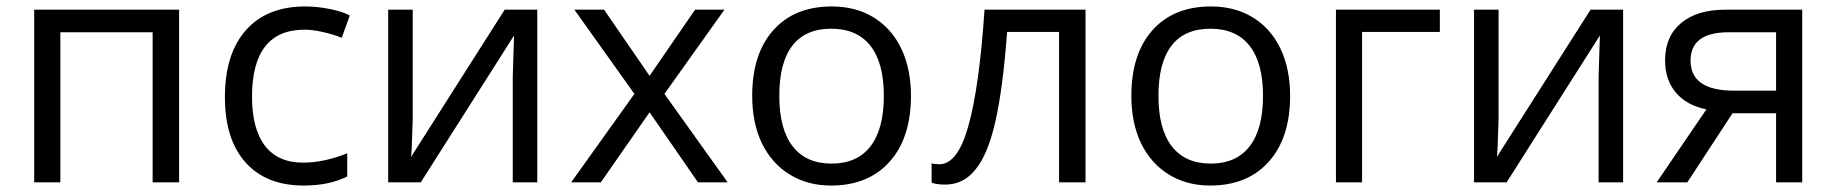

<svg xmlns="http://www.w3.org/2000/svg" viewBox="-20 -565 5691 595"><path d="M453 -465V0H535V-535H86V0H167V-465Z M1056 -18V-90Q984 -61 919 -61Q841 -61 801 -113.5Q761 -166 761 -265Q761 -473 924 -473Q948 -473 979.5 -466Q1011 -459 1039 -448L1064 -517Q1042 -529 1002.5 -537Q963 -545 926 -545Q807 -545 742 -471.5Q677 -398 677 -264Q677 -133 741 -61.5Q805 10 921 10Q1000 10 1056 -18Z M1183 0H1284L1573 -455L1571 -392L1569 -327V0H1645V-535H1544L1254 -79L1256 -107L1259 -196V-535H1183Z M1842 0 1993 -217 2143 0H2235L2039 -274L2225 -535H2134L1993 -330L1852 -535H1760L1946 -274L1750 0Z M2558 -545Q2442 -545 2376.5 -471.5Q2311 -398 2311 -268Q2311 -184 2341 -121Q2372 -58 2427.5 -24Q2483 10 2555 10Q2671 10 2737 -64Q2803 -138 2803 -268Q2803 -352 2773 -414.5Q2743 -477 2687.5 -511Q2632 -545 2558 -545ZM2556 -476Q2636 -476 2677.5 -423Q2719 -370 2719 -268Q2719 -165 2677.5 -111.5Q2636 -58 2557 -58Q2478 -58 2436.5 -111.5Q2395 -165 2395 -268Q2395 -371 2435.5 -423.5Q2476 -476 2556 -476Z M3031 -535Q3015 -296 2981 -175Q2948 -56 2891 -56Q2877 -56 2867 -59V1Q2882 7 2909 7Q2967 7 3004 -41Q3042 -88 3065 -190Q3088 -292 3101 -466H3262V0H3344V-535Z M3733 -545Q3617 -545 3551.5 -471.5Q3486 -398 3486 -268Q3486 -184 3516 -121Q3547 -58 3602.5 -24Q3658 10 3730 10Q3846 10 3912 -64Q3978 -138 3978 -268Q3978 -352 3948 -414.5Q3918 -477 3862.5 -511Q3807 -545 3733 -545ZM3731 -476Q3811 -476 3852.5 -423Q3894 -370 3894 -268Q3894 -165 3852.5 -111.5Q3811 -58 3732 -58Q3653 -58 3611.5 -111.5Q3570 -165 3570 -268Q3570 -371 3610.5 -423.5Q3651 -476 3731 -476Z M4120 -535V0H4201V-466H4442V-535Z M4548 0H4649L4938 -455L4936 -392L4934 -327V0H5010V-535H4909L4619 -79L4621 -107L4624 -196V-535H4548Z M5484 -214V0H5565V-535H5327Q5239 -535 5189.5 -493.5Q5140 -452 5140 -378Q5140 -318 5173 -278.5Q5206 -239 5268 -226L5114 0H5209L5349 -214ZM5337 -465H5484V-284H5354Q5219 -284 5219 -377Q5219 -465 5337 -465Z"/></svg>

Font: OpenSansMMV
Style: Regular
Weight: 400
Designer: Steve Matteson
Foundry: Ascender Corporation
Version: Version 4.000